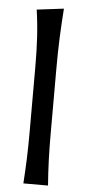

<svg xmlns="http://www.w3.org/2000/svg" viewBox="-56 -821 383 853"><g transform="rotate(5 136.0 -394.5)"><path d="M82 0Q85.9 -58.1 87.9 -112.3Q89.8 -166.5 89.8 -231.9V-523.9Q89.8 -590.3 86.2 -652.3Q82.5 -714.4 73.7 -774.4L193.8 -789.1Q189 -725.1 186.3 -659.7Q183.6 -594.2 183.6 -523.9V-231.9Q183.6 -166.5 185.5 -112.3Q187.5 -58.1 191.9 0Z"/></g></svg>

Font: Pinar Medium
Style: Regular
Weight: 500
Designer: Amin Abedi
Version: Version 3.000